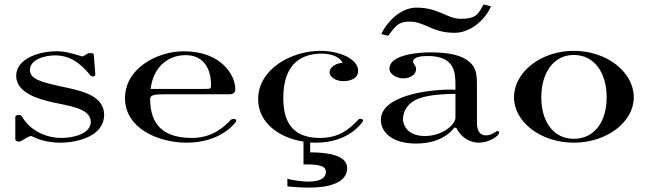

<svg xmlns="http://www.w3.org/2000/svg" viewBox="-20 -648 2985 884"><path d="M67.3 4C71.3 4 73.3 3 77.2 1L111.9 -18.8L121.8 -21.8C125.7 -21.8 126.7 -19.8 130.7 -18.8C150.5 -8.9 195 8.9 256.4 8.9C344.6 8.9 459.4 -24.8 459.4 -118.8C459.4 -215.8 338.6 -232.7 249.5 -252.5C172.3 -270.3 117.8 -283.2 117.8 -325.7C117.8 -374.3 186.1 -393.1 233.7 -393.1C315.8 -393.1 365.3 -338.6 396 -301C397 -299 403 -296 406.9 -296C414.9 -296 418.8 -300 418.8 -305.9L411.9 -394.1C411.9 -399 409.9 -403 402 -403H389.1C385.1 -403 384.2 -401 381.2 -400L366.3 -391.1C365.3 -390.1 360.4 -388.1 357.4 -388.1C356.4 -388.1 355.4 -390.1 352.5 -390.1C307.9 -403 280.2 -411.9 240.6 -411.9C152.5 -411.9 54.5 -374.3 54.5 -299C54.5 -216.8 167.3 -190.1 220.8 -177.2C289.1 -161.4 398 -151.5 398 -87.1C398 -31.7 316.8 -12.9 263.4 -12.9C190.1 -12.9 117.8 -47.5 80.2 -112.9C80.2 -112.9 77.2 -118.8 67.3 -118.8C57.4 -118.8 50.5 -115.8 50.5 -108.9V-5.9C50.5 -0.5 57.5 2.9 67.3 4Z M673.3 -238.6C687.2 -348.5 762.4 -394.1 833.7 -394.1C951.5 -394.1 951.5 -275.2 951.5 -257.4C951.5 -239.6 951.5 -238.6 923.8 -238.6ZM839.7 8.9C992.1 8.9 1060.4 -77.2 1066.4 -88.1C1074.3 -101 1050.5 -104 1042.6 -96C978.3 -27.7 919.9 -13.9 866.4 -12.9H862.4C703 -12.9 671.3 -105.9 671.3 -193.1C671.3 -213.9 703 -213.9 744.6 -213.9H1036.7C1060.4 -213.9 1063.4 -228.7 1063.4 -237.6C1063.4 -300 1001 -411.9 825.8 -411.9C703 -411.9 555.5 -332.7 555.5 -196C555.5 -57.4 708 8.9 839.7 8.9Z M1638.8 -101C1632.9 -101 1631.9 -99 1628.9 -96C1588.3 -54.5 1543.7 -12.9 1452.7 -12.9C1317 -12.9 1284.3 -99 1284.3 -197C1284.3 -365.3 1379.4 -401 1460.6 -401C1515 -401 1546.7 -381.2 1557.6 -358.4C1527.9 -358.4 1497.2 -337.6 1497.2 -315.8C1497.2 -294.1 1525.9 -274.3 1560.6 -274.3C1587.3 -274.3 1628.9 -283.2 1628.9 -321.8C1628.9 -378.2 1539.8 -413.9 1455.6 -413.9C1321 -413.9 1168.5 -329.7 1168.5 -191.1C1168.5 -80.2 1268.5 -12.9 1377.4 4V108.9C1425.9 108.9 1480.4 108.9 1480.4 142.6C1480.4 176.2 1446.7 188.1 1399.2 188.1C1371.5 188.1 1335.8 183.2 1303.1 175.2V209.9C1337.8 213.9 1371.5 215.8 1402.2 215.8C1503.1 215.8 1578.4 190.1 1578.4 125.7C1578.4 64.4 1481.4 53.5 1408.1 53.5V7.9C1416 8.9 1426.9 8.9 1434.8 8.9C1579.4 8.9 1641.8 -75.2 1649.7 -88.1C1655.6 -97 1646.7 -101 1638.8 -101Z M1936.4 -21.8C1851.3 -21.8 1835.4 -77.2 1835.4 -99C1835.4 -111.9 1838.4 -170.3 1912.7 -196C1960.2 -212.9 2039.4 -215.8 2077 -215.8V-106.9C2077 -74.3 2017.6 -21.8 1936.4 -21.8ZM1773.1 -331.7C1773.1 -304.9 1809.3 -287.1 1835.4 -287.1C1858.2 -287.1 1872.1 -294.1 1879 -300C1889.9 -306.9 1895.8 -316.8 1895.8 -332.7C1895.8 -342.6 1882 -355.4 1882 -365.3C1882 -370.3 1884 -390.1 1949.3 -390.1C2072.1 -390.1 2077 -317.8 2077 -254.5V-234.7L2057.2 -235.6C1935.1 -235.6 1733.5 -203 1733.5 -96C1733.5 -41.6 1782 12.9 1895.8 12.9C2016.6 12.9 2063.2 -49.5 2071.1 -59.4C2072.1 -62.4 2071.1 -59.4 2081 -59.4C2097.8 -23.8 2134.4 8.9 2185.9 8.9C2226.5 8.9 2278 -19.8 2278 -37.6C2278 -41.6 2276 -44.6 2270.1 -44.6C2266.1 -44.6 2265.1 -42.6 2261.2 -40.6C2257.2 -37.6 2240.4 -24.8 2216.6 -24.8C2192.9 -24.8 2176 -41.6 2176 -80.2V-234.7C2176 -301 2176 -330.7 2143.4 -361.4C2106.7 -394.1 2048.3 -406.9 1960.2 -406.9C1926.7 -406.9 1773.1 -401.7 1773.1 -331.7ZM1767.1 -483.2C1799.8 -525.7 1811.7 -548.5 1865.1 -548.5C1938.4 -548.5 1966.1 -497 2074 -497C2156.2 -497 2222.6 -572.3 2240.4 -618.8L2206.7 -627.7C2182 -587.1 2178 -561.4 2100.8 -561.4C2039.4 -561.4 1998.8 -612.9 1897.8 -612.9C1816.6 -612.9 1755.2 -535.6 1735.4 -491.1Z M2621.7 -8.9C2529.7 -8.9 2472.2 -86.1 2472.2 -200C2472.2 -313.9 2529.7 -395 2621.7 -395C2715.8 -395 2773.2 -313.9 2773.2 -200C2773.2 -86.1 2715.8 -8.9 2621.7 -8.9ZM2621.7 8.9C2774.2 8.9 2898 -86.1 2898 -200C2898 -315.8 2774.2 -413.9 2621.7 -413.9C2470.3 -413.9 2346.5 -315.8 2346.5 -200C2346.5 -86.1 2470.3 8.9 2621.7 8.9Z"/></svg>

Font: Biblismive
Style: Regular
Weight: 400
Designer: Susan Drake
Foundry: Susan Drake
Version: Version 1.0; ttfautohint (v1.8.4.7-5d5b)